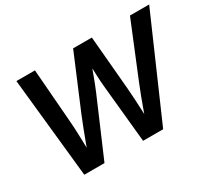

<svg xmlns="http://www.w3.org/2000/svg" viewBox="-139 -971 1334 1214"><g transform="rotate(-30 528.5 -364.0)"><path d="M163.1 0 87.4 -727.5H222.7L253.4 -336.4Q256.8 -294.9 258.3 -252Q259.8 -209 261 -166.3Q262.2 -123.5 263.2 -81.1H239.7Q255.4 -123.5 271.2 -166.3Q287.1 -209 303.5 -252Q319.8 -294.9 336.9 -336.4L501.5 -727.5H638.2L672.4 -336.4Q675.8 -294.9 678.2 -252Q680.7 -209 682.4 -166.3Q684.1 -123.5 685.5 -81.1H661.1Q676.3 -123.5 691.7 -166.3Q707 -209 723.1 -252Q739.3 -294.9 756.3 -336.4L916.5 -727.5H1056.6L738.8 0H592.3L551.3 -416.5Q546.4 -464.4 544.7 -519Q543 -573.7 540 -637.7H572.8Q549.3 -574.2 529.5 -519.8Q509.8 -465.3 489.3 -416.5L310.5 0Z"/></g></svg>

Font: Inter 28pt SemiBold
Style: Italic
Weight: 600
Italic angle: -9.3988°
Designer: Rasmus Andersson
Foundry: rsms
Version: Version 4.001;git-66647c0bb